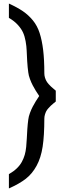

<svg xmlns="http://www.w3.org/2000/svg" viewBox="-20 -829 392 1074"><path d="M29.8 -809.1Q77.1 -787.6 108.4 -766.1Q139.6 -744.6 164.1 -714.8Q188.5 -685.1 201.7 -644.3Q214.8 -603.5 221.4 -549.3Q228 -495.1 228 -418.9Q228 -406.7 231.4 -395.5Q234.9 -384.3 239.3 -376.2Q243.7 -368.2 251.5 -359.1Q259.3 -350.1 264.9 -345.2Q270.5 -340.3 279.5 -332.5Q288.6 -324.7 292 -321.8V-261.2Q289.6 -259.3 279.5 -251Q269.5 -242.7 264.9 -238.3Q260.3 -233.9 251.7 -224.6Q243.2 -215.3 239 -207.5Q234.9 -199.7 231.4 -188.2Q228 -176.8 228 -165Q228 -70.3 218.5 -8.3Q209 53.7 184.6 98.4Q160.2 143.1 124.5 170.9Q88.9 198.7 29.8 225.1V145Q55.7 130.4 73.7 113Q91.8 95.7 102.3 76.2Q112.8 56.6 118.4 37.1Q124 17.6 126.5 -7.3Q128.9 -32.2 129.9 -54Q130.9 -75.7 132.8 -105.7Q134.8 -135.7 138.2 -160.2Q140.1 -177.2 147.5 -197Q154.8 -216.8 163.3 -232.9Q171.9 -249 180.4 -262.9Q189 -276.9 194.3 -284.2L199.2 -292L194.3 -299.8Q189 -307.1 180.4 -321Q171.9 -335 163.3 -351.1Q154.8 -367.2 147.5 -387Q140.1 -406.7 138.2 -423.8Q134.3 -451.2 132.1 -486.8Q129.9 -522.5 129.2 -546.1Q128.4 -569.8 123.3 -598.4Q118.2 -627 108.6 -647.7Q99.1 -668.5 79.3 -690.2Q59.6 -711.9 29.8 -729Z"/></svg>

Font: Stilu
Style: Regular
Weight: 400
Designer: Genilson Lima Santos
Foundry: Genilson Lima Santos
Version: Version 1.200;PS 001.200;hotconv 1.0.88;makeotf.lib2.5.64775